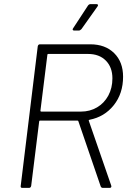

<svg xmlns="http://www.w3.org/2000/svg" viewBox="-20 -916 633 936"><path d="M471 -7 362 -325Q361 -328 358 -328H175Q171 -328 171 -324L132 -10Q130 0 121 0H89Q79 0 81 -10L164 -690Q166 -700 175 -700H420Q493 -700 536.5 -657Q580 -614 580 -542Q580 -460 534.5 -403Q489 -346 416 -332Q411 -330 413 -327L522 -12L523 -8Q523 0 514 0H482Q474 0 471 -7ZM211 -649 177 -376Q177 -372 181 -372H375Q418 -372 453 -392.5Q488 -413 508 -450Q528 -487 528 -534Q528 -588 496 -620.5Q464 -653 409 -653H215Q211 -653 211 -649ZM337 -779 409 -889Q414 -896 422 -896H450Q456 -896 457.5 -892.5Q459 -889 455 -884L377 -774Q370 -767 364 -767H342Q336 -767 334.5 -770.5Q333 -774 337 -779Z"/></svg>

Font: Barlow Light
Style: Italic
Weight: 300
Italic angle: -7°
Designer: Jeremy Tribby
Foundry: Tribby Type
Version: Version 1.408